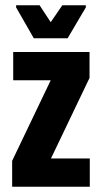

<svg xmlns="http://www.w3.org/2000/svg" viewBox="-20 -707 386 727"><path d="M26 0V-98L172 -403H30V-510H319V-412L173 -107H320V0ZM108 -562 41 -679V-687H130L172 -623L216 -687H305V-679L236 -562Z"/></svg>

Font: Saira ExtraCondensed ExtraBold
Style: Regular
Weight: 800
Width: 2
Designer: Hector Gatti with collaboration of the Omnibus-Type team
Foundry: Omnibus-Type
Version: Version 1.101